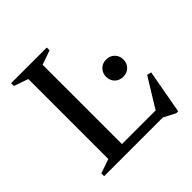

<svg xmlns="http://www.w3.org/2000/svg" viewBox="-189 -807 978 978"><g transform="rotate(-45 300.0 -318.5)"><path d="M540.5 33H526.5L463.5 0H40V-20L117 -47V-623L40 -650V-670H297V-650L220 -623V-51.5H462.5L560 -210L583.5 -204.5ZM467.5 -289Q439.5 -289 422.2 -306.8Q405 -324.5 405 -351Q405 -377 422.2 -395Q439.5 -413 467.5 -413Q495.5 -413 512.8 -395Q530 -377 530 -351Q530 -324.5 512.8 -306.8Q495.5 -289 467.5 -289Z"/></g></svg>

Font: Newsreader Text Medium
Style: Regular
Weight: 500
Designer: Hugues Gentile
Foundry: Production Type
Version: Version 1.002